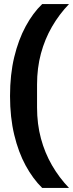

<svg xmlns="http://www.w3.org/2000/svg" viewBox="-20 -780 357 938"><path d="M29 -311Q29 -416 49.5 -501Q70 -586 105.5 -651.5Q141 -717 186 -760H317Q269 -710 234 -649.5Q199 -589 180 -518.5Q161 -448 161 -367V-255Q161 -174 180 -103.5Q199 -33 234 27.5Q269 88 317 138H186Q141 94 105.5 29Q70 -36 49.5 -121.5Q29 -207 29 -311Z"/></svg>

Font: IBM Plex Sans Condensed
Style: Bold
Weight: 700
Width: 3
Designer: Mike Abbink, Paul van der Laan, Pieter van Rosmalen
Foundry: Bold Monday
Version: Version 3.201